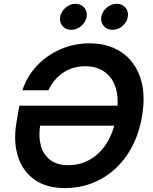

<svg xmlns="http://www.w3.org/2000/svg" viewBox="-20 -961 791 991"><path d="M314.5 9.8Q220.2 9.8 158.7 -33.4Q97.2 -76.7 72.8 -152.8Q48.3 -229 64.9 -328.1L79.6 -415.5H586.9Q591.3 -514.2 545.4 -566.7Q499.5 -619.1 420.9 -619.1Q355.5 -619.1 306.2 -585.9Q256.8 -552.7 230 -495.1H95.7Q118.7 -566.4 169.9 -621.1Q221.2 -675.8 291.7 -706.5Q362.3 -737.3 442.4 -737.3Q537.6 -737.3 605.5 -692.4Q673.3 -647.5 703.1 -563.7Q732.9 -480 713.4 -362.8Q694.3 -248 638.2 -164.3Q582 -80.6 498.5 -35.4Q415 9.8 314.5 9.8ZM569.8 -312.5H187Q178.2 -255.4 190.9 -209.2Q203.6 -163.1 239 -135.7Q274.4 -108.4 333.5 -108.4Q415 -108.4 478.3 -161.1Q541.5 -213.9 569.8 -312.5ZM560.5 -807.1Q532.2 -807.1 515.4 -826.9Q498.5 -846.7 502.9 -874Q507.8 -901.9 531 -921.6Q554.2 -941.4 582.5 -941.4Q610.8 -941.4 627.7 -921.6Q644.5 -901.9 639.6 -874Q635.3 -846.7 612.1 -826.9Q588.9 -807.1 560.5 -807.1ZM347.7 -807.1Q319.3 -807.1 302.5 -826.9Q285.6 -846.7 290.5 -874Q295.4 -901.9 318.6 -921.6Q341.8 -941.4 369.6 -941.4Q397.9 -941.4 415 -921.6Q432.1 -901.9 427.2 -874Q422.4 -846.7 399.2 -826.9Q376 -807.1 347.7 -807.1Z"/></svg>

Font: Inter Semi Bold
Style: Italic
Weight: 600
Italic angle: -9.39999°
Designer: Rasmus Andersson
Foundry: rsms
Version: Version 4.000;git-3c8e0fc